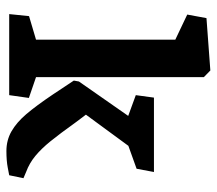

<svg xmlns="http://www.w3.org/2000/svg" viewBox="-59 -615 683 605"><g transform="rotate(90 282.5 -312.5)"><path d="M279.8 0 288.6 -62 223.1 -84.5V-613.3L202.1 -633.8L37.1 -621.6L25.9 -561L105 -523.4V-84.5L30.8 -62.5L24.4 0ZM456.1 8.8Q486.3 8.8 508.1 4.6Q529.8 0.5 532.2 0L541.5 -44.9L522 -53.2Q494.1 -63.5 471.2 -82.5Q448.2 -101.6 425.3 -129.9Q402.3 -158.2 363.8 -211.9L341.3 -241.7L439.5 -375.5L511.7 -401.4L522 -456.1H287.6L279.8 -398.9L345.2 -375L236.8 -219.7L233.9 -203.6L277.3 -138.2Q313.5 -84.5 339.8 -53.7Q366.2 -22.9 394 -7.1Q421.9 8.8 456.1 8.8Z"/></g></svg>

Font: Neuton
Style: Bold
Weight: 700
Designer: Brian M Zick
Foundry: Brian M Zick
Version: Version 1.560